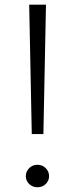

<svg xmlns="http://www.w3.org/2000/svg" viewBox="-20 -800 321 826"><path d="M177.8 -780 166.7 -223.3H116.7L105.6 -780ZM91.1 -42.2Q91.1 -62.2 105.6 -76.7Q120 -91.1 141.1 -91.1Q162.2 -91.1 176.7 -76.7Q191.1 -62.2 191.1 -42.2Q191.1 -22.2 176.7 -8.3Q162.2 5.6 141.1 5.6Q120 5.6 105.6 -8.3Q91.1 -22.2 91.1 -42.2Z"/></svg>

Font: Paperlogy 3 Light
Style: Regular
Weight: 300
Designer: redesigned by Lee Juim, glyphs from Gmarket Sans & Montserrat
Foundry: PT&
Version: Version 1.001